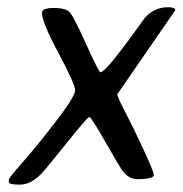

<svg xmlns="http://www.w3.org/2000/svg" viewBox="-20 -497 504 529"><path d="M403.8 -15.1Q403.8 -3.4 358.4 -3.4Q333 -3.4 314.9 -30.3Q308.1 -40 269.5 -107.4Q231 -174.8 226.1 -174.8Q221.2 -174.8 163.6 -102.8Q106 -30.8 94.2 -18.6Q64.9 11.7 34.7 11.7Q4.4 11.7 4.4 4.9V-1.5Q4.4 -7.3 38.8 -45.7Q73.2 -84 130.1 -157.5Q187 -231 187 -248Q187 -265.1 141.4 -350.3Q95.7 -435.5 95.7 -461.4Q95.7 -475.1 128.7 -475.1Q161.6 -475.1 172.6 -462.6Q183.6 -450.2 218 -374Q252.4 -297.9 256.8 -297.9Q266.1 -297.9 302.2 -344.2Q338.4 -390.6 357.9 -418.5Q377.4 -446.3 379.9 -448.7Q405.3 -477.1 443.4 -477.1Q462.9 -477.1 462.9 -468.8L303.2 -237.3Q303.2 -230 324.2 -189.9Q345.2 -149.9 374.5 -86.9Q403.8 -23.9 403.8 -15.1Z"/></svg>

Font: Averia Sans Libre Light
Style: Italic
Weight: 300
Italic angle: -8.5°
Version: Version 1.002